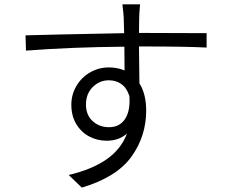

<svg xmlns="http://www.w3.org/2000/svg" viewBox="-20 -810 1040 880"><path d="M479 -442Q436 -442 405 -411Q374 -380 374 -331Q374 -283 404.5 -255Q435 -227 480 -227Q528 -227 553 -264.5Q578 -302 573 -370Q561 -407 536.5 -424.5Q512 -442 479 -442ZM256 -652Q527 -658 549 -658L547 -730Q546 -748 541 -790H622Q618 -746 618 -731L617 -659H638L927 -658V-592Q835 -597 637 -597H617L619 -428Q650 -379 650 -303Q650 -186 582.5 -92Q515 2 355 50L295 -8Q401 -33 468 -79.5Q535 -126 562 -198Q525 -165 469 -165Q426 -165 389 -184.5Q352 -204 329.5 -241.5Q307 -279 307 -330Q307 -377 330.5 -416.5Q354 -456 393.5 -478.5Q433 -501 479 -501Q518 -501 551 -487L550 -596Q306 -594 99 -578L97 -648Z"/></svg>

Font: Sinter Normal
Style: Regular
Weight: 350
Foundry: Adobe & rsms
Version: Version 1.000